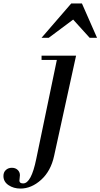

<svg xmlns="http://www.w3.org/2000/svg" viewBox="-186 -774 585 1118"><path d="M56 -425V-450H257L129 134Q110 222 53.5 273Q-3 324 -67 324Q-107 324 -136.5 304Q-166 284 -166 251Q-166 229 -152 216Q-138 203 -117 203Q-96 203 -83 215.5Q-70 228 -70 246Q-70 251 -71.5 262.5Q-73 274 -73 278Q-73 294 -51 294Q-4 294 25 152L145 -425ZM379 -554H336L240 -660L98 -554H56L229 -754H291Z"/></svg>

Font: Libre Bodoni
Style: Italic
Weight: 400
Italic angle: -13°
Designer: Pablo Impallari, Rodrigo Fuenzalida
Foundry: Pablo Impallari, Rodrigo Fuenzalida
Version: Version 1.001